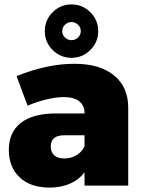

<svg xmlns="http://www.w3.org/2000/svg" viewBox="-20 -841 647 870"><path d="M561 -353V0H363V-60Q338 -27 297.5 -9Q257 9 204 9Q118 9 69 -37.5Q20 -84 20 -162Q20 -241 73.5 -283.5Q127 -326 230 -327H363V-329Q363 -363 339 -382Q315 -401 269 -401Q236 -401 192.5 -391Q149 -381 105 -362L55 -496Q193 -552 317 -552Q432 -552 496.5 -499.5Q561 -447 561 -353ZM363 -179V-228H271Q210 -228 210 -177Q210 -151 226 -137Q242 -123 271 -123Q302 -123 327 -138Q352 -153 363 -179ZM425 -700Q425 -650 389.5 -614.5Q354 -579 304 -579Q254 -579 218.5 -614.5Q183 -650 183 -700Q183 -750 218.5 -785.5Q254 -821 304 -821Q354 -821 389.5 -785.5Q425 -750 425 -700ZM262 -700Q262 -683 274.5 -671Q287 -659 304 -659Q321 -659 333.5 -671Q346 -683 346 -700Q346 -717 333.5 -729Q321 -741 304 -741Q287 -741 274.5 -729Q262 -717 262 -700Z"/></svg>

Font: #9Slide03 Montserrat ExtraBold
Style: Regular
Weight: 800
Designer: Julieta Ulanovsky
Foundry: Julieta Ulanovsky
Version: Version 6.001